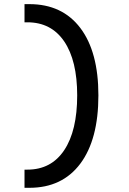

<svg xmlns="http://www.w3.org/2000/svg" viewBox="-20 -811 626 929"><path d="M98.6 97.7V9.8H112.3Q228 9.8 290.8 -84.5Q353.5 -178.7 353.5 -349.6Q353.5 -517.6 290.8 -610.4Q228 -703.1 112.3 -703.1H98.6V-791H122.1Q281.2 -791 368.7 -675.5Q456.1 -560.1 456.1 -349.6Q456.1 -136.2 368.7 -19.3Q281.2 97.7 122.1 97.7Z"/></svg>

Font: CaskaydiaMono NF
Style: Regular
Weight: 400
Designer: Aaron Bell
Foundry: Saja Typeworks
Version: Version 2111.001; ttfautohint (v1.8.4);Nerd Fonts 3.1.1